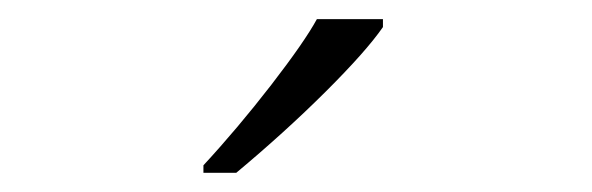

<svg xmlns="http://www.w3.org/2000/svg" viewBox="-20 -786 617 200"><path d="M191.9 -606V-613.8Q227.5 -652.3 262.5 -697.5Q297.4 -742.7 310.1 -766.1H378.9V-757.8Q361.3 -732.4 319.1 -690.4Q276.9 -648.4 226.1 -606Z"/></svg>

Font: Open Sans Light
Style: Regular
Weight: 300
Foundry: Ascender Corporation
Version: Version 1.10